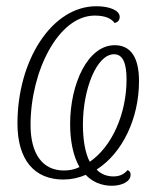

<svg xmlns="http://www.w3.org/2000/svg" viewBox="-20 -566 504 616"><path d="M339 30C370 30 399 17 399 -5C399 -13 396 -18 389 -20C378 -7 364 0 344 0C322 0 303 -8 290 -22C373 -75 426 -186 426 -306C426 -381 400 -421 348 -421C262 -421 205 -298 205 -168C205 -113 215 -65 235 -30C219 -22 202 -19 185 -19C116 -19 78 -73 78 -165C78 -337 167 -516 284 -516C317 -516 337 -507 348 -492C358 -495 364 -501 364 -512C364 -532 333 -546 289 -546C146 -546 36 -372 36 -170C36 -51 92 10 183 10C208 10 232 5 255 -5C277 18 306 30 339 30ZM268 -47C253 -75 246 -119 246 -166C246 -280 290 -392 346 -392C377 -392 386 -357 386 -311C386 -201 339 -95 268 -47Z"/></svg>

Font: Noto Serif Condensed ExtraLight
Style: Italic
Weight: 200
Width: 3
Italic angle: -12°
Designer: Monotype Design Team
Foundry: Monotype Imaging Inc.
Version: Version 2.013